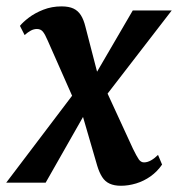

<svg xmlns="http://www.w3.org/2000/svg" viewBox="-41 -586 571 616"><path d="M347 10Q325.5 10 310.8 3.2Q296 -3.5 286.8 -18Q277.5 -32.5 271 -54L210 -263.5L252.5 -258.5L105.5 0H-21L224.5 -324L213 -227.5L112 -456Q103.5 -476 96.5 -484.5Q89.5 -493 77.5 -493Q67.5 -493 57.8 -487.8Q48 -482.5 38 -473.5L23 -503Q32 -514.5 51.2 -529.2Q70.5 -544 97.8 -554.8Q125 -565.5 156.5 -565.5Q180 -565.5 194.8 -558.5Q209.5 -551.5 218.5 -537.2Q227.5 -523 233 -500.5L284 -303.5L241 -305.5L385 -552.5H510L267 -237.5L280.5 -337L385.5 -109Q397.5 -84.5 404.2 -74.8Q411 -65 421 -65Q432 -65 443.5 -71.5Q455 -78 466 -89L479 -58Q463.5 -35.5 442 -20.2Q420.5 -5 395.8 2.5Q371 10 347 10Z"/></svg>

Font: Merriweather 24pt SemiCondensed
Style: Bold Italic
Weight: 700
Width: 4
Italic angle: -7.8°
Designer: Eben Sorkin
Foundry: Eben Sorkin
Version: Version 2.101